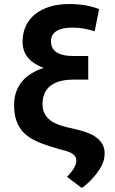

<svg xmlns="http://www.w3.org/2000/svg" viewBox="-20 -741 569 953"><path d="M197 -404C114 -377 50 -322 50 -219C50 -65 154 -37 273 -1L304 7C331 15 359 27 359 55C359 66 356 78 348 92C340 106 328 121 313 137L386 192C414 173 441 145 462 117C479 94 499 61 499 26C500 7 497 -8 490 -22C466 -68 415 -85 357 -99L310 -110C251 -124 191 -151 191 -224C191 -313 255 -346 348 -346H418V-463H344C285 -463 233 -479 233 -536C233 -587 281 -604 340 -604C384 -604 414 -596 450 -586L472 -696C429 -712 384 -721 325 -721C289 -721 256 -717 228 -708C152 -685 92 -630 92 -533C92 -462 140 -425 197 -404Z"/></svg>

Font: Asimov
Style: Regular
Weight: 500
Designer: Google
Version: Version 2.000980; 2014